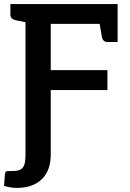

<svg xmlns="http://www.w3.org/2000/svg" viewBox="-23 -741 640 942"><path d="M102 0V-721H554V-624H226V-397H504V-299H226V-14ZM63 181Q42 181 26 178Q10 175 -3 171L1 115Q3 100 9.5 99Q16 98 40 98Q62 98 76 91.5Q90 85 96 68Q102 51 102 18V-64H226V16Q226 56 216 84Q206 112 189 131Q172 150 150.5 161Q129 172 106.5 176.5Q84 181 63 181ZM462 -648 554 -624V-535H504Q493 -535 486.5 -541Q480 -547 477 -559ZM129 -721 116 -629 53 -642Q41 -645 34.5 -651.5Q28 -658 28 -670V-721Z"/></svg>

Font: Aleo SemiBold
Style: Regular
Weight: 600
Designer: Alessio Laiso
Foundry: Alessio Laiso
Version: Version 2.001;gftools[0.9.29]